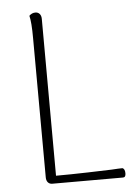

<svg xmlns="http://www.w3.org/2000/svg" viewBox="-51 -737 564 778"><g transform="rotate(-5 231.0 -348.5)"><path d="M148 -31Q206 -31 277.5 -33Q349 -35 375 -36Q405 -38 419 -38Q429 -34 429 -16Q429 0 418 0H130Q119 0 112.5 -7.5Q106 -15 106 -28L104 -594Q104 -659 97 -686Q108 -697 122 -697Q133 -697 139.5 -689.5Q146 -682 146 -669Z"/></g></svg>

Font: Arima Madurai ExtraLight
Style: Regular
Weight: 275
Designer: Joana Correia and Natanael Gama
Foundry: NDISCOVER
Version: Version 1.019